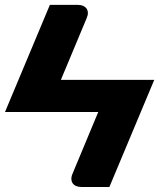

<svg xmlns="http://www.w3.org/2000/svg" viewBox="-25 -748 637 768"><path d="M218.5 -428.5H592L412.5 0H301Q289 0 280 -3.8Q271 -7.5 266 -14.5Q261 -21.5 260.5 -31.5Q260 -41.5 265.5 -54L368 -300H-5L174.5 -728.5H286Q298 -728.5 307 -724.8Q316 -721 321 -714Q326 -707 326.5 -697.2Q327 -687.5 321.5 -675Z"/></svg>

Font: Lato Black
Style: Regular
Weight: 900
Designer: Lukasz Dziedzic
Foundry: tyPoland Lukasz Dziedzic
Version: Version 2.007; 2014-02-27